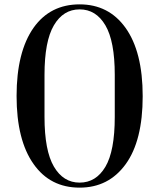

<svg xmlns="http://www.w3.org/2000/svg" viewBox="-20 -840 730 880"><path d="M345 20Q210 20 134 -88Q56 -198 56 -400Q56 -602 134 -713Q210 -820 345 -820Q478 -820 555 -713Q634 -603 634 -399Q634 -195 556 -87.5Q478 20 345 20ZM506 -304V-497Q506 -651 463 -724Q420 -797 345 -797Q270 -797 227 -724Q184 -651 184 -497V-304Q184 -150 227 -76.5Q270 -3 345 -3Q420 -3 463 -75.5Q506 -148 506 -304Z"/></svg>

Font: Prata
Style: Regular
Weight: 400
Designer: Cyreal (www.cyreal.org)
Foundry: Cyreal (www.cyreal.org)
Version: Version 1.010